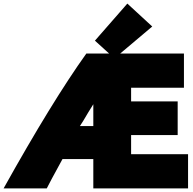

<svg xmlns="http://www.w3.org/2000/svg" viewBox="-61 -1022 1075 1072"><path d="M989 30H460V-134H288Q213 3 200 30H-41Q230 -456 421 -723H966V-532H671V-456H931V-268H671V-161H989ZM460 -318V-440Q431 -394 403 -346L385 -318ZM650 -1002 789 -874 578 -696 469 -795Z"/></svg>

Font: Repo
Style: ExtraBlack
Weight: 1000
Designer: Stefan Peev
Foundry: Context Ltd
Version: Version 001.000